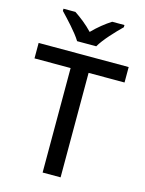

<svg xmlns="http://www.w3.org/2000/svg" viewBox="-137 -1022 836 1104"><g transform="rotate(15 281.5 -470.5)"><path d="M224 -781H338C363 -826 425 -891 463 -928V-941H390C355 -919 315 -887 280 -851C246 -887 206 -918 171 -941H100V-928C136 -890 197 -826 224 -781ZM335 0V-622H549V-714H13V-622H228V0Z"/></g></svg>

Font: Noto Sans Medefaidrin Medium
Style: Regular
Weight: 500
Designer: Dalton Maag Ltd
Foundry: Dalton Maag Ltd
Version: Version 1.002